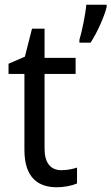

<svg xmlns="http://www.w3.org/2000/svg" viewBox="-20 -780 470 810"><path d="M430 -751V-760H344C341 -721 325 -644 315 -612V-600H362C389 -640 421 -712 430 -751ZM239 -62C194 -62 168 -92 168 -153V-468H299V-536H168V-659H115L85 -541L16 -511V-468H83V-148C83 -30 141 10 220 10C251 10 285 3 305 -6V-73C288 -67 262 -62 239 -62Z"/></svg>

Font: Noto Sans Gurmukhi UI SemiCondensed
Style: Regular
Weight: 400
Width: 4
Designer: Jelle Bosma - Monotype Design Team
Foundry: Monotype Imaging Inc.
Version: Version 2.004